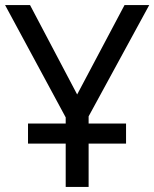

<svg xmlns="http://www.w3.org/2000/svg" viewBox="-20 -734 606 754"><path d="M238 0V-170H90V-249H238V-273L0 -714H98L283 -363L469 -714H566L328 -277V-249H475V-170H328V0Z"/></svg>

Font: Apis
Style: Regular
Weight: 400
Designer: Monotype Design Team
Foundry: Monotype Imaging Inc.
Version: Version 2.000; build 0001